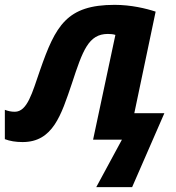

<svg xmlns="http://www.w3.org/2000/svg" viewBox="-49 -576 728 792"><path d="M496 196 629 -109H505L593 -528C554 -541 491 -556 424 -556C226 -556 180 -470 116 -286C84 -194 64 -115 12 -115C-3 -115 -16 -118 -29 -123V-2C-8 6 16 10 44 10C169 10 203 -100 248 -233C292 -367 316 -436 396 -436C407 -436 418 -435 427 -432L335 0H454L348 196Z"/></svg>

Font: BC Sans
Style: Bold Italic
Weight: 700
Italic angle: -12°
Designer: Monotype Design Team
Province of B.C.
Foundry: Monotype Imaging Inc.
Version: Version 2.000;GOOG;noto-source:20170915:90ef993387c0